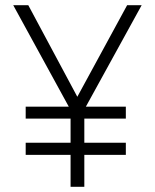

<svg xmlns="http://www.w3.org/2000/svg" viewBox="-20 -720 596 740"><path d="M465 -309V-263H305V-170H465V-123H305V0H252V-123H79V-170H252V-263H79V-309H245L31 -700H89L278 -347L470 -700H526L311 -309Z"/></svg>

Font: Overpass ExtraLight
Style: Regular
Weight: 200
Designer: Delve Withrington, Thomas Jockin
Foundry: Delve Fonts
Version: Version 3.000;DELV;Overpass